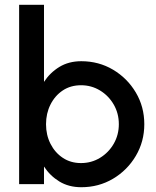

<svg xmlns="http://www.w3.org/2000/svg" viewBox="-20 -770 654 803"><path d="M320 -514Q393 -514 452.8 -478.5Q512.5 -443 548 -383.2Q583.5 -323.5 583.5 -250.5Q583.5 -178 548 -118Q512.5 -58 452.8 -22.5Q393 13 320 13Q267.5 13 228.2 -11Q189 -35 164 -73.5V0H60V-750H164V-427.5Q189 -466 228.2 -490Q267.5 -514 320 -514ZM319 -88Q362.5 -88 398.5 -110Q434.5 -132 455.8 -169Q477 -206 477 -250.5Q477 -296 455.5 -333Q434 -370 398 -391.8Q362 -413.5 319 -413.5Q275 -413.5 242.2 -391.5Q209.5 -369.5 191 -332.5Q172.5 -295.5 172.5 -250.5Q172.5 -205.5 191.2 -168.5Q210 -131.5 242.8 -109.8Q275.5 -88 319 -88Z"/></svg>

Font: Urbanist SemiBold
Style: Regular
Weight: 600
Designer: Corey Hu
Foundry: Corey Hu
Version: Version 1.321; ttfautohint (v1.8.4.7-5d5b)